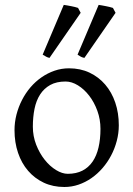

<svg xmlns="http://www.w3.org/2000/svg" viewBox="-20 -747 543 782"><path d="M389.2 -222.2Q389.2 -260.7 376.5 -295.7Q363.8 -330.6 343.3 -357.2Q322.8 -383.8 297.4 -399.4Q272 -415 247.1 -415Q210 -415 184.6 -400.9Q159.2 -386.7 143.3 -362.1Q127.4 -337.4 120.6 -303.7Q113.8 -270 113.8 -231Q113.8 -192.4 127.4 -157.5Q141.1 -122.6 162.1 -96.2Q183.1 -69.8 208.3 -54.4Q233.4 -39.1 255.9 -39.1Q290.5 -39.1 315.7 -52Q340.8 -64.9 357.2 -88.9Q373.5 -112.8 381.3 -146.5Q389.2 -180.2 389.2 -222.2ZM463.9 -236.8Q463.9 -204.6 455.6 -173.1Q447.3 -141.6 432.6 -113.8Q418 -85.9 397.5 -62.3Q377 -38.6 352.3 -21.5Q327.6 -4.4 299.8 5.1Q272 14.6 242.2 14.6Q195.8 14.6 158.4 -2.9Q121.1 -20.5 94.5 -51.3Q67.9 -82 53.5 -124.5Q39.1 -167 39.1 -216.8Q39.1 -249 47.1 -280.3Q55.2 -311.5 69.6 -339.6Q84 -367.7 104.2 -391.4Q124.5 -415 149.2 -432.1Q173.8 -449.2 202.1 -459Q230.5 -468.8 261.2 -468.8Q307.1 -468.8 344.5 -451.2Q381.8 -433.6 408.4 -402.6Q435.1 -371.6 449.5 -329.1Q463.9 -286.6 463.9 -236.8ZM181.6 -511.2Q173.3 -513.2 168.5 -515.9Q163.6 -518.6 153.8 -524.4L239.7 -727.1Q245.6 -726.1 253.7 -724.9Q261.7 -723.6 269.8 -721.9Q277.8 -720.2 285.4 -718.5Q293 -716.8 297.9 -714.8L308.6 -694.8ZM323.7 -511.2Q314.5 -513.2 309.6 -515.9Q304.7 -518.6 295.9 -524.4L381.8 -727.1Q387.7 -726.1 395.5 -724.9Q403.3 -723.6 411.4 -721.9Q419.4 -720.2 427 -718.5Q434.6 -716.8 439.9 -714.8L450.7 -694.8Z"/></svg>

Font: Gentium
Style: Regular
Weight: 400
Designer: J. Victor Gaultney
Version: Version 1.03; 2011; OFL 1.1 release